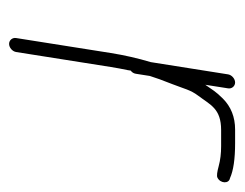

<svg xmlns="http://www.w3.org/2000/svg" viewBox="-76 -446 525 412"><g transform="rotate(90 186.0 -240.5)"><path d="M140.1 -468 113.8 -302C105.4 -274 98.9 -245.3 94.2 -216L62.1 -13C60.8 -5.1 66.8 2 74.7 2C82.6 2 90.8 -5.1 92.1 -13L124.2 -216C126.2 -228.7 128.5 -240.7 130.9 -252L132 -259C135.8 -261.7 138 -265.3 138.8 -270L143.5 -300C147 -311.7 153 -328 161.3 -349C170.9 -373.3 173.2 -387.2 186 -404C205.7 -430 213.4 -453 259.7 -453H294.2C309.8 -453 324.1 -451.3 336.9 -447.8C349.7 -444.3 357.9 -443.3 361.5 -445C374.2 -450.9 375.5 -469.8 362.8 -472C346.8 -479.3 321.8 -483 287.7 -483H258.5C231.7 -483 209.4 -474.2 191.8 -456.5C176.7 -441.4 173.5 -434.7 162.4 -419L170.1 -468C171.4 -475.9 165.4 -483 157.5 -483C149.6 -483 141.4 -475.9 140.1 -468Z"/></g></svg>

Font: MewTooHand
Style: WideIta
Weight: 400
Designer: Mew Too, Robert Jablonski
Version: Version 0.77